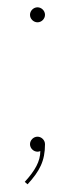

<svg xmlns="http://www.w3.org/2000/svg" viewBox="-20 -402 200 512"><path d="M60 -362.5C60 -351.5 69.5 -342.5 80 -342.5C91 -342.5 100 -352 100 -362.5C100 -373.5 90.5 -382.5 80 -382.5C69 -382.5 60 -373 60 -362.5ZM60 -17.5C60 -6.5 69.5 2.5 80 2.5C82.5 2.5 85 2 87 1H87.5C87.5 28 73.5 53 46 83L53.5 89.5C86 54 100 27 100 -17.5C100 -28.5 90.5 -37.5 80 -37.5C69 -37.5 60 -28 60 -17.5Z"/></svg>

Font: ZnikomitSC
Style: Regular
Weight: 100
Designer: gluk
Foundry: gluk
Version: Version 0.55